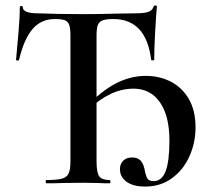

<svg xmlns="http://www.w3.org/2000/svg" viewBox="-20 -674 791 706"><path d="M150 -12Q189 -12 207.5 -17Q226 -22 232.5 -36.5Q239 -51 239 -81V-544Q239 -570 234.5 -582.5Q230 -595 218.5 -599.5Q207 -604 182 -604Q131 -604 99.5 -567Q68 -530 50 -454Q50 -451 44.5 -451.5Q39 -452 39 -454Q43 -493 48 -554.5Q53 -616 53 -647Q53 -652 58.5 -652Q64 -652 64 -647Q64 -625 120 -625Q194 -622 286 -622Q344 -622 410 -624L476 -625Q509 -625 524.5 -630Q540 -635 545 -650Q546 -654 551.5 -654Q557 -654 557 -650Q554 -620 550.5 -556.5Q547 -493 547 -454Q547 -452 541.5 -452Q536 -452 536 -454Q526 -531 491 -567.5Q456 -604 397 -604Q370 -604 357 -599Q344 -594 339.5 -581.5Q335 -569 335 -542V-81Q335 -39 345 -25.5Q355 -12 383 -12Q386 -12 386 -6Q386 0 383 0Q358 0 343 -1L286 -2L208 -1Q187 0 150 0Q148 0 148 -6Q148 -12 150 -12ZM421 -52Q421 -71 433 -83Q445 -95 466 -95Q485 -95 495.5 -85Q506 -75 511 -54Q516 -27 522 -17.5Q528 -8 545 -8Q575 -8 589 -44.5Q603 -81 603 -157Q603 -248 568 -298Q533 -348 471 -348Q386 -348 306 -271L296 -280Q353 -340 406.5 -367.5Q460 -395 516 -395Q566 -395 607.5 -374Q649 -353 674 -310.5Q699 -268 699 -206Q699 -149 676.5 -99Q654 -49 612 -18.5Q570 12 514 12Q469 12 445 -6Q421 -24 421 -52Z"/></svg>

Font: Cormorant SC SemiBold
Style: Regular
Weight: 600
Designer: Christian Thalmann (Catharsis Fonts)
Foundry: Catharsis Fonts
Version: Version 4.000